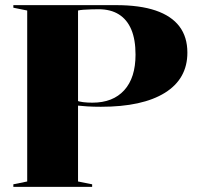

<svg xmlns="http://www.w3.org/2000/svg" viewBox="-20 -728 782 748"><path d="M432 -708Q525 -708 586.5 -687Q648 -666 679 -625Q710 -584 710 -523Q710 -421 622.5 -366.5Q535 -312 373 -312Q344 -312 320 -313.5Q296 -315 278 -317V-336Q299 -328 340 -328Q420 -328 464 -376.5Q508 -425 508 -515Q508 -574 491.5 -613Q475 -652 443 -672Q411 -692 364 -692Q353 -692 336 -691.5Q319 -691 305 -690Q291 -689 284 -687V-21L339 -10V0H32V-10L86 -21V-687L32 -698V-708Z"/></svg>

Font: Kalnia Thin SemiBold
Style: Regular
Weight: 600
Version: Version 1.105